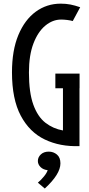

<svg xmlns="http://www.w3.org/2000/svg" viewBox="-20 -807 499 1072"><path d="M423.8 8.8Q315.4 12.7 230.2 -28.1Q145 -68.8 95.9 -161.1Q46.9 -253.4 46.9 -403.3Q46.9 -525.9 82.5 -611.3Q118.2 -696.8 179.7 -741.7Q241.2 -786.6 319.3 -786.6Q348.6 -786.6 373.3 -781.7Q397.9 -776.9 427.7 -766.6L386.2 -689.5Q372.6 -693.4 354.5 -695.6Q336.4 -697.8 321.3 -697.8Q273.9 -697.8 232.9 -663.8Q191.9 -629.9 166.7 -564.2Q141.6 -498.5 141.6 -402.3Q141.6 -290.5 166 -222.9Q190.4 -155.3 233.4 -121.8Q276.4 -88.4 331.5 -78.6V-314H289.1V-396H424.3V-314H423.8ZM230 245.6 191.4 212.9Q210 197.3 225.8 177.7Q241.7 158.2 246.1 143.1Q221.2 140.6 206.3 125.7Q191.4 110.8 191.4 91.8Q191.4 70.8 208 55.2Q224.6 39.6 252.4 39.6Q278.3 39.6 297.9 55.9Q317.4 72.3 317.4 105Q317.4 165.5 230 245.6Z"/></svg>

Font: Voltaire
Style: Regular
Weight: 400
Designer: Yvonne Schüttler, Eben Sorkin, Emma Marichal
Foundry: Sorkin Type Co.
Version: Version 1.010; ttfautohint (v1.8.4.7-5d5b)